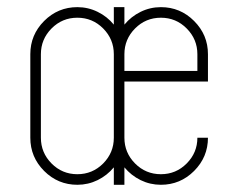

<svg xmlns="http://www.w3.org/2000/svg" viewBox="-20 -512 660 532"><path d="M295.4 -492.2H324.7V-443.8Q343.3 -466.3 369.6 -479.2Q396 -492.2 425.8 -492.2Q479.5 -492.2 517.8 -453.9Q556.2 -415.5 556.2 -361.8V-286.1H324.7V-130.4Q324.7 -88.9 354.2 -59.1Q383.8 -29.3 425.8 -29.3Q467.8 -29.3 497.3 -59.1Q526.9 -88.9 526.9 -130.4H556.2Q556.2 -76.7 517.8 -38.3Q479.5 0 425.8 0Q396 0 369.6 -12.9Q343.3 -25.9 324.7 -48.3V0H295.4V-48.3Q276.9 -25.9 250.5 -12.9Q224.1 0 194.3 0Q140.6 0 102.3 -38.3Q64 -76.7 64 -130.4V-361.8Q64 -415.5 102.3 -453.9Q140.6 -492.2 194.3 -492.2Q224.1 -492.2 250.5 -479.2Q276.9 -466.3 295.4 -443.8ZM324.7 -361.8V-315.4H526.9V-361.8Q526.9 -403.3 497.3 -433.1Q467.8 -462.9 425.8 -462.9Q383.8 -462.9 354.2 -433.1Q324.7 -403.3 324.7 -361.8ZM295.4 -361.8Q295.4 -403.3 265.9 -433.1Q236.3 -462.9 194.3 -462.9Q152.3 -462.9 122.8 -433.1Q93.3 -403.3 93.3 -361.8V-130.4Q93.3 -88.9 122.8 -59.1Q152.3 -29.3 194.3 -29.3Q236.3 -29.3 265.9 -59.1Q295.4 -88.9 295.4 -130.4Z"/></svg>

Font: Cherry
Style: Light
Weight: 300
Designer: Amin Abedi
Version: Version 1.00 ; ttfautohint (v1.6)